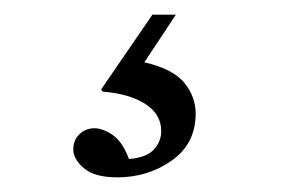

<svg xmlns="http://www.w3.org/2000/svg" viewBox="-20 -30 400 262"><path d="M188 -10H220L177 55Q216 64 231.5 83Q247 102 247 125Q247 166 214.5 189Q182 212 140 212Q109 212 94.5 199.5Q80 187 80 174Q80 161 88.5 153Q97 145 109 145Q120 145 133.5 154Q147 163 156 187Q180 185 190 174Q200 163 200 149Q200 126 178.5 112Q157 98 120 95L118 92Z"/></svg>

Font: Castoro Titling
Style: Regular
Weight: 400
Version: Version 2.04